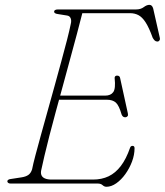

<svg xmlns="http://www.w3.org/2000/svg" viewBox="-20 -738 663 772"><path d="M205 -353.5H402.5Q425.5 -353.5 435.5 -367.8Q445.5 -382 441 -423.5Q440.5 -428.5 443.2 -431.2Q446 -434 450.5 -434Q456.5 -434 459.5 -431.2Q462.5 -428.5 463 -424L494 -282.5Q496 -274.5 492.8 -270.8Q489.5 -267 485 -266.5Q479 -266 475.2 -268.8Q471.5 -271.5 469 -277.5Q458.5 -314 445.8 -325.5Q433 -337 409.5 -337H199.5ZM373 0H22.5Q16 0 12.8 -2.8Q9.5 -5.5 9.5 -9Q9.5 -13 13.8 -15.5Q18 -18 25 -18.5L67 -25Q83.5 -27.5 93.8 -34.5Q104 -41.5 109 -57Q113 -78 122.5 -113.8Q132 -149.5 144.5 -194.8Q157 -240 171.2 -290.8Q185.5 -341.5 199.5 -392.5Q213.5 -443.5 226.5 -491Q239.5 -538.5 249.5 -577.5Q259.5 -616.5 264.5 -641.5Q268 -654.5 264.2 -664.2Q260.5 -674 250 -675.5L212.5 -681.5Q205 -682.5 201.2 -685Q197.5 -687.5 197.5 -691Q197.5 -695.5 201.8 -697.8Q206 -700 213 -700H527Q545.5 -700 557.8 -709.2Q570 -718.5 580.5 -718.5Q592 -718.5 596 -703.5L622 -588.5Q624.5 -580 621.2 -575.5Q618 -571 613 -571Q606.5 -571 602.2 -575Q598 -579 594 -586Q579 -627.5 565.2 -648.5Q551.5 -669.5 536.5 -677.2Q521.5 -685 503 -685H311Q301.5 -647 288.8 -599.8Q276 -552.5 261.8 -500Q247.5 -447.5 232.8 -393.2Q218 -339 204 -287.8Q190 -236.5 178.5 -191.5Q167 -146.5 158.8 -111.8Q150.5 -77 146.5 -57Q143 -44 146.2 -34.8Q149.5 -25.5 160 -20.8Q170.5 -16 188.5 -16H354Q389 -16 416.8 -29.2Q444.5 -42.5 466 -70.8Q487.5 -99 503 -144Q505.5 -151.5 513 -151.5Q521 -151.5 521 -142Q521 -115.5 510.8 -88.2Q500.5 -61 484 -38Q467.5 -15 447.5 -1Q427.5 13 408 13Q399.5 13 392.5 6.5Q385.5 0 373 0Z"/></svg>

Font: Fraunces Thin
Style: Italic
Weight: 250
Italic angle: -16°
Version: Version 1.000;[b76b70a41]